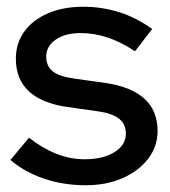

<svg xmlns="http://www.w3.org/2000/svg" viewBox="-20 -539 505 569"><path d="M234 10Q168 10 110.5 -9.5Q53 -29 11 -65L66 -131Q105 -100 146.5 -83.5Q188 -67 231 -67Q285 -67 319 -88Q353 -109 353 -143Q353 -171 333 -187Q313 -203 271 -209L179 -222Q103 -233 65 -269Q27 -305 27 -365Q27 -411 52 -445.5Q77 -480 122 -499.5Q167 -519 227 -519Q282 -519 333 -503Q384 -487 431 -453L380 -387Q338 -415 298.5 -428Q259 -441 219 -441Q173 -441 145 -421.5Q117 -402 117 -371Q117 -343 136.5 -327.5Q156 -312 201 -306L293 -293Q369 -282 408 -246.5Q447 -211 447 -151Q447 -105 419 -68.5Q391 -32 343 -11Q295 10 234 10Z"/></svg>

Font: Red Hat Display Medium
Style: Regular
Weight: 500
Designer: Pentagram, MCKL
Foundry: Pentagram, MCKL
Version: Version 1.023